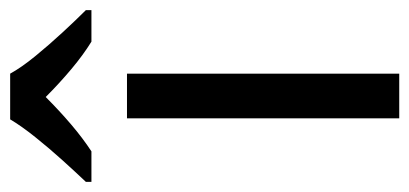

<svg xmlns="http://www.w3.org/2000/svg" viewBox="-274 -572 806 378"><g transform="rotate(-90 129.0 -383.0)"><path d="M173 0H85V-536H173ZM173 -766Q185 -744 207.5 -716.5Q230 -689 254.5 -662.5Q279 -636 298 -617V-606H236Q210 -622 182 -645.5Q154 -669 127 -696Q100 -669 73 -646Q46 -623 20 -606H-40V-617Q-21 -637 2.5 -663Q26 -689 48 -716.5Q70 -744 83 -766Z"/></g></svg>

Font: Noto Sans Ol Chiki
Style: Regular
Weight: 400
Designer: Monotype Design Team, Lewis McGuffie
Foundry: Monotype Imaging Inc.
Version: Version 2.003